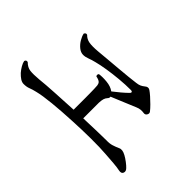

<svg xmlns="http://www.w3.org/2000/svg" viewBox="-58 -919 1115 1115"><g transform="rotate(45 500.0 -361.5)"><path d="M153 -113Q139 -113 124.5 -122.5Q110 -132 96 -147Q83 -162 73 -179.5Q63 -197 61 -210Q66 -225 80 -220Q102 -198 127 -195Q152 -192 198 -196Q243 -201 315.5 -205Q388 -209 464 -213Q464 -232 464 -258Q464 -284 464 -310.5Q464 -337 463.5 -357Q463 -377 463 -383Q463 -397 461.5 -409.5Q460 -422 454 -429Q444 -439 421 -443Q417 -448 417.5 -453.5Q418 -459 422 -463Q448 -467 484 -463.5Q520 -460 543 -443H544Q565 -459 587.5 -478Q610 -497 625 -512Q632 -518 630 -523.5Q628 -529 620 -529Q574 -529 525 -524.5Q476 -520 432.5 -513Q389 -506 359 -498Q334 -492 314.5 -484.5Q295 -477 278 -477Q258 -477 239.5 -492Q221 -507 208.5 -528.5Q196 -550 193 -567Q200 -581 212 -576Q229 -558 254 -553.5Q279 -549 325 -553Q357 -556 397 -559.5Q437 -563 478 -566.5Q519 -570 553.5 -573.5Q588 -577 610 -580Q628 -582 639 -587Q650 -592 661 -601Q678 -616 694 -605Q706 -597 723 -582Q740 -567 757 -550Q774 -533 785 -519Q793 -509 786 -497Q779 -485 766 -487Q753 -489 740 -488Q727 -487 711 -480Q694 -473 668 -462Q642 -451 614 -439.5Q586 -428 562 -418Q564 -408 556 -400Q547 -390 543.5 -378Q540 -366 539 -346V-217Q598 -219 647.5 -220.5Q697 -222 726 -222Q750 -221 769.5 -227Q789 -233 809 -242Q828 -252 859 -235Q874 -227 892.5 -213Q911 -199 920 -189Q934 -175 928 -160Q922 -145 899 -150Q882 -154 846.5 -157Q811 -160 778 -162Q726 -166 653.5 -165.5Q581 -165 504 -161Q419 -157 348.5 -150Q278 -143 238 -133Q212 -127 194.5 -120Q177 -113 153 -113Z"/></g></svg>

Font: Zen Old Mincho Medium
Style: Regular
Weight: 500
Designer: Yoshimichi Ohira
Foundry: Positype
Version: Version 1.500